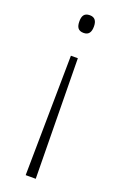

<svg xmlns="http://www.w3.org/2000/svg" viewBox="-143 -577 506 806"><g transform="rotate(20 110.5 -173.5)"><path d="M143 -496C143 -520 134 -535 111 -535C85 -535 78 -519 78 -496C78 -471 86 -456 111 -456C134 -456 143 -471 143 -496ZM94 -348 87 188H132L125 -348Z"/></g></svg>

Font: Noto Sans Gurmukhi UI SemiCondensed ExtraLight
Style: Regular
Weight: 200
Width: 4
Designer: Jelle Bosma - Monotype Design Team
Foundry: Monotype Imaging Inc.
Version: Version 2.004